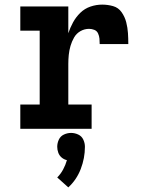

<svg xmlns="http://www.w3.org/2000/svg" viewBox="-20 -558 616 832"><path d="M68 0H377V-105H276V-281Q276 -301 278 -320.5Q280 -340 285.5 -359Q291 -378 301 -395.5Q311 -413 328.5 -423Q346 -433 366 -433Q378 -433 389 -428.5Q400 -424 405 -413Q410 -402 411 -390.5Q412 -379 412 -367H536Q536 -391 534.5 -414.5Q533 -438 527 -461.5Q521 -485 507 -505Q493 -525 470 -531.5Q447 -538 423 -538Q397 -538 372 -529.5Q347 -521 328 -502.5Q309 -484 296.5 -461Q284 -438 276 -414V-530H68V-425H152V-105H68ZM276 254Q312 221 330 174Q348 127 348 78Q348 62 341 47Q334 32 319 25Q304 18 288 18Q272 18 257 25Q242 32 235 47Q228 62 228 78Q228 91 232.5 103.5Q237 116 247 124.5Q257 133 270 136Q264 157 253.5 176.5Q243 196 228 211Z"/></svg>

Font: Iosevka Sparkle
Style: Bold
Weight: 700
Designer: Belleve Invis
Foundry: Belleve Invis
Version: Version 4.5.0; ttfautohint (v1.8.3)